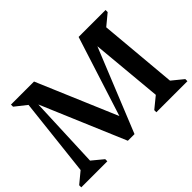

<svg xmlns="http://www.w3.org/2000/svg" viewBox="-132 -957 1224 1224"><g transform="rotate(-45 480.5 -345.0)"><path d="M422 0 130 -690H266L514 -105H481L668 -690H762L482 0ZM2 0V-19L77 -81L138 -628L144 -603L58 -671V-690H187L162 -81L237 -19V0ZM679 0V-19L755 -81L699 -690H911V-671L836 -609L883 -81L959 -19V0Z"/></g></svg>

Font: Platypi Light Medium
Style: Regular
Weight: 500
Version: Version 1.200